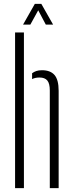

<svg xmlns="http://www.w3.org/2000/svg" viewBox="-20 -967 376 987"><path d="M57.5 0V-800H103V0ZM236 0V-502Q236 -538 223.2 -553.2Q210.5 -568.5 183 -568.5Q161 -568.5 145 -560.5V-590.5Q155 -598 167 -602Q179 -606 196 -606Q239 -606 260.2 -581.5Q281.5 -557 281.5 -500V0ZM98.5 -840.5 159 -947H192.5L253 -840.5H215.5L176.5 -914L136 -840.5Z"/></svg>

Font: Big Shoulders Stencil Display Thin Light
Style: Regular
Weight: 300
Version: Version 2.001